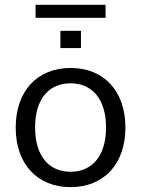

<svg xmlns="http://www.w3.org/2000/svg" viewBox="-20 -767 585 796"><path d="M272.5 8.8C410.8 8.8 500 -87.3 500 -238.2C500 -389.2 410.8 -485.3 272.5 -485.3C134.3 -485.3 45.1 -389.2 45.1 -238.2C45.1 -87.3 134.3 8.8 272.5 8.8ZM272.5 -54.9C182.4 -54.9 125.5 -120.6 125.5 -238.2C125.5 -356.9 182.4 -421.6 272.5 -421.6C361.8 -421.6 419.6 -356.9 419.6 -238.2C419.6 -120.6 361.8 -54.9 272.5 -54.9ZM127.5 -693.1H417.6V-747.1H127.5ZM230.4 -567.6H315.7V-639.2H230.4Z"/></svg>

Font: LL Pando Sans
Style: Regular
Weight: 400
Designer: Joshua Smith
Foundry: Joshua Smith
Version: Version 1.000;Glyphs 3.2.1 (3258)